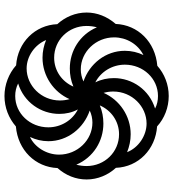

<svg xmlns="http://www.w3.org/2000/svg" viewBox="22 -786 774 858"><g transform="rotate(90 409.0 -357.0)"><path d="M409 10C461 10 508 -9 545 -41C651 -50 727 -128 731 -227C764 -264 782 -309 782 -357C782 -407 762 -453 730 -488C726 -589 647 -665 545 -672C509 -705 460 -724 409 -724C358 -724 310 -705 274 -673C167 -664 91 -586 87 -487C54 -449 36 -404 36 -357C36 -307 56 -261 88 -226C92 -127 169 -49 272 -42C309 -9 359 10 409 10ZM348 -396C301 -420 269 -471 269 -528C269 -610 331 -676 409 -676C429 -676 448 -672 465 -663C381 -637 329 -561 329 -479C329 -450 335 -422 348 -396ZM395 -433C391 -447 389 -462 389 -476C389 -560 456 -625 532 -625C586 -625 640 -589 660 -538C635 -548 608 -554 580 -554C498 -554 426 -504 395 -433ZM290 -331C212 -331 147 -398 147 -480C147 -535 177 -586 226 -611C214 -586 207 -558 207 -528C207 -442 265 -370 344 -343C327 -335 308 -331 290 -331ZM716 -311C683 -388 610 -432 532 -432C504 -432 477 -427 451 -416C473 -467 522 -502 580 -502C659 -502 722 -438 722 -357C722 -342 720 -326 716 -311ZM238 -212C159 -212 96 -276 96 -357C96 -372 98 -388 102 -403C135 -326 208 -282 286 -282C314 -282 341 -287 367 -298C345 -247 296 -212 238 -212ZM592 -104C604 -129 611 -157 611 -186C611 -272 553 -344 474 -371C491 -379 510 -383 528 -383C606 -383 671 -316 671 -234C671 -176 636 -124 592 -104ZM409 -38C389 -38 371 -42 353 -51C437 -77 489 -153 489 -235C489 -264 483 -292 469 -318C517 -294 549 -243 549 -186C549 -104 487 -38 409 -38ZM286 -89C232 -89 180 -125 159 -176C183 -166 210 -160 238 -160C320 -160 392 -210 423 -281C427 -267 429 -252 429 -238C429 -154 362 -89 286 -89Z"/></g></svg>

Font: Noto Serif Armenian Condensed Extra
Style: Regular
Weight: 800
Width: 3
Designer: Monotype Design Team
Foundry: Monotype Imaging Inc.
Version: Version 1.901